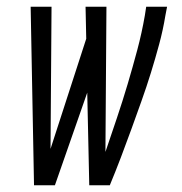

<svg xmlns="http://www.w3.org/2000/svg" viewBox="-20 -550 540 570"><path d="M81 0 71 -530H133L130 -108L236 -435L234 -530H296L293 -99Q310 -149 327 -199.5Q344 -250 359 -300.5Q374 -351 387.5 -401.5Q401 -452 410 -504L414 -530H476L471 -504Q464 -461 452.5 -418.5Q441 -376 428 -334Q415 -292 400 -250Q385 -208 370 -166.5Q355 -125 339 -83Q323 -41 306 0H245L239 -275L143 0Z"/></svg>

Font: Iosevka Curly Slab LtObl
Style: Regular
Weight: 300
Italic angle: -9°
Monospace: yes
Designer: Belleve Invis
Foundry: Belleve Invis
Version: Version 11.0.0; ttfautohint (v1.8.3)